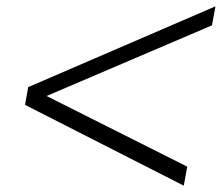

<svg xmlns="http://www.w3.org/2000/svg" viewBox="-20 -588 700 606"><path d="M59 -257 69 -313 660 -568 649 -508 127 -285 571 -62 560 -2Z"/></svg>

Font: Fahkwang ExtraLight
Style: Italic
Weight: 275
Italic angle: -10°
Designer: Suppakit Chalermlarp | Katatrad Co.,Ltd.
Foundry: Cadson Demak Co.,Ltd.
Version: Version 1.000; ttfautohint (v1.6)